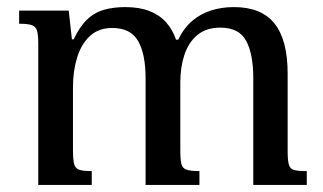

<svg xmlns="http://www.w3.org/2000/svg" viewBox="-20 -522 912 542"><path d="M239 0H88V-399Q88 -424 84.5 -435.5Q81 -447 70 -451Q59 -455 34 -455V-492H174L183 -411H188Q205 -447 226 -467Q247 -487 274 -494.5Q301 -502 333 -502Q373 -502 401.5 -491Q430 -480 448.5 -459.5Q467 -439 477 -410H483Q499 -443 522.5 -463Q546 -483 576 -492.5Q606 -502 640 -502Q718 -502 755 -455.5Q792 -409 792 -314V-95Q792 -69 795.5 -57Q799 -45 810.5 -42Q822 -39 846 -39V0H695V-301Q695 -369 675 -406.5Q655 -444 602 -444Q562 -444 537 -423Q512 -402 500.5 -367Q489 -332 489 -289V-99Q489 -72 492 -59.5Q495 -47 506.5 -43Q518 -39 543 -39V0H391V-301Q391 -369 370 -406Q349 -443 297 -443Q258 -443 233.5 -420Q209 -397 197.5 -359Q186 -321 186 -276V-99Q186 -73 189 -60Q192 -47 203 -43Q214 -39 239 -39Z"/></svg>

Font: Noto Serif Armenian
Style: Regular
Weight: 400
Designer: Monotype Design Team
Foundry: Monotype Imaging Inc.
Version: Version 2.007